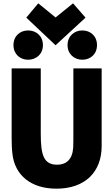

<svg xmlns="http://www.w3.org/2000/svg" viewBox="-20 -1111 667 1154"><path d="M591 -233C591 -79 493 23 319 23C167 23 70 -57 55 -184C51 -215 50 -247 50 -280V-700H225V-308C225 -180 242 -121 324 -121C378 -121 416 -153 420 -225C421 -234 421 -297 421 -308V-700H591ZM210 -1091 314 -1006 419 -1091 494 -1005 314 -839 138 -1005ZM238 -840C238 -785 197 -752 149 -752C101 -752 61 -785 61 -840C61 -895 101 -928 149 -928C197 -928 238 -895 238 -840ZM563 -840C563 -785 523 -752 475 -752C427 -752 386 -785 386 -840C386 -895 427 -928 475 -928C523 -928 563 -895 563 -840Z"/></svg>

Font: Repo ExtraBold
Style: Bold
Weight: 700
Designer: Stefan Peev
Foundry: Context Ltd
Version: Version 1.502